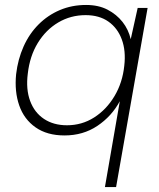

<svg xmlns="http://www.w3.org/2000/svg" viewBox="-20 -534 642 774"><path d="M403 220 463 -126Q430 -65 372.5 -26.5Q315 12 240 12Q170 12 123.5 -20.5Q77 -53 57.5 -109Q38 -165 45 -235Q52 -295 75 -346.5Q98 -398 135.5 -435.5Q173 -473 221.5 -493.5Q270 -514 327 -514Q377 -514 413.5 -495Q450 -476 474 -445.5Q498 -415 507 -376L535 -502H575L448 220ZM250 -29Q310 -29 359.5 -60.5Q409 -92 441.5 -146.5Q474 -201 481 -269Q488 -329 471 -375Q454 -421 417 -447Q380 -473 325 -473Q265 -473 215 -443.5Q165 -414 132.5 -361Q100 -308 92 -237Q84 -174 101.5 -127Q119 -80 157.5 -54.5Q196 -29 250 -29Z"/></svg>

Font: DM Sans 16pt ExtraLight
Style: Italic
Weight: 250
Italic angle: -10°
Version: Version 4.004;gftools[0.9.30]